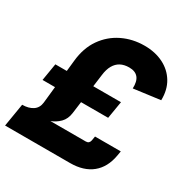

<svg xmlns="http://www.w3.org/2000/svg" viewBox="-172 -880 989 1021"><g transform="rotate(30 322.0 -369.5)"><path d="M16.1 -118.2 20 -141.1Q58.1 -141.1 83.7 -157.7Q109.4 -174.3 113.3 -209L142.1 -481Q150.4 -564 190.4 -621.3Q230.5 -678.7 292.2 -708.7Q354 -738.8 427.2 -738.8Q492.7 -738.8 543 -713.6Q593.3 -688.5 621.3 -642.1Q649.4 -595.7 647.9 -531.7L485.4 -510.3Q487.3 -554.2 469.5 -575.9Q451.7 -597.7 414.1 -597.7Q383.3 -597.7 361.3 -585.9Q339.4 -574.2 325.7 -550.3Q312 -526.4 307.6 -490.2L274.4 -238.3Q269.5 -199.2 246.1 -175.5Q222.7 -151.9 189.9 -139.9Q157.2 -127.9 122.6 -123.3Q87.9 -118.7 59.1 -118.4Q30.3 -118.2 16.1 -118.2ZM-3.9 0 19.5 -141.1H410.2Q420.9 -141.1 427 -146.5Q433.1 -151.9 435.1 -162.1L439.5 -188.5H597.7L592.8 -159.7Q579.1 -82 528.6 -41Q478 0 395 0ZM47.4 -309.6 64.9 -415.5H467.8L450.2 -309.6Z"/></g></svg>

Font: Inter 16pt ExtraBold
Style: Italic
Weight: 800
Italic angle: -9.3988°
Version: Version 4.001;git-66647c0bb